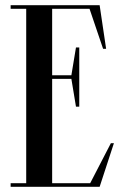

<svg xmlns="http://www.w3.org/2000/svg" viewBox="-20 -720 475 740"><path d="M327.6 -14H181V-416H255.1L272.8 -309H285.5V-537H272.8L255.1 -430H181V-686H325.1L377.3 -532H389L364 -700H21V-686H81V-14H21V0H364L419 -168H407.3Z"/></svg>

Font: Picaflor 36 pt
Style: Regular
Weight: 400
Designer: Ariel Martín Pérez
Foundry: Tunera Type Foundry
Version: Version 1.000;hotconv 1.0.109;makeotfexe 2.5.65596